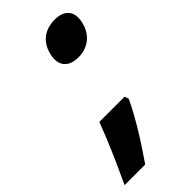

<svg xmlns="http://www.w3.org/2000/svg" viewBox="-221 -609 798 798"><g transform="rotate(-45 178.0 -210.0)"><path d="M112 -124H260L266 -106L265 -103Q218 -4 124 132L121 136H0L4 127Q69 -11 109 -117ZM167 -466Q177 -510 207 -533Q237 -556 281 -556Q324 -556 343.5 -532.5Q363 -509 353 -466Q343 -423 313 -399Q283 -375 240 -375Q197 -375 177 -399Q157 -423 167 -466Z"/></g></svg>

Font: Passageway
Style: BdIt
Weight: 700
Foundry: Ascender Corporation
Version: Version 1.11